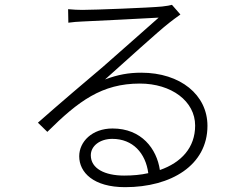

<svg xmlns="http://www.w3.org/2000/svg" viewBox="-20 -748 1040 795"><path d="M494 -21C414 -21 356 -50 356 -105C356 -144 394 -173 445 -173C530 -173 583 -114 594 -31C563 -24 530 -21 494 -21ZM692 -728C682 -725 674 -724 651 -721C602 -716 370 -707 321 -707C305 -707 281 -708 262 -710L263 -654C283 -657 301 -658 321 -659C371 -661 585 -672 637 -675C588 -631 460 -519 407 -472C350 -424 223 -316 137 -240L176 -202C305 -330 402 -402 559 -402C690 -402 788 -329 788 -228C788 -137 731 -75 642 -44C629 -132 566 -216 446 -216C361 -216 308 -161 308 -101C308 -34 367 27 498 27C689 27 839 -64 839 -227C839 -355 727 -447 565 -447C513 -447 468 -439 415 -419C497 -492 635 -618 680 -653C692 -663 712 -677 727 -688Z"/></svg>

Font: Noto Sans Japanese Light
Style: Regular
Weight: 300
Designer: Ryoko NISHIZUKA (kana & ideographs); Paul D. Hunt (Latin, Greek & Cyrillic); Wenlong ZHANG (bopomofo); Sandoll Communica
Foundry: Adobe Systems Incorporated
Version: Version 1.000;PS 1;hotconv 1.0.78;makeotf.lib2.5.61930